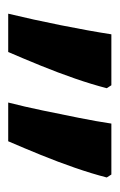

<svg xmlns="http://www.w3.org/2000/svg" viewBox="66 -704 285 456"><g transform="rotate(90 208.0 -475.5)"><path d="M223 -353Q233 -392 242 -435.5Q251 -479 259.5 -521.5Q268 -564 273 -598H394L401 -587Q392 -552 378 -511.5Q364 -471 347.5 -430.5Q331 -390 315 -353ZM12 -353Q19 -382 26 -414Q33 -446 39.5 -478.5Q46 -511 51.5 -541.5Q57 -572 61 -598H182L189 -587Q180 -552 166 -511.5Q152 -471 135.5 -430.5Q119 -390 103 -353Z"/></g></svg>

Font: Noto Sans Hebrew SemiBold
Style: Regular
Weight: 600
Designer: Monotype Design Team
Foundry: Monotype Imaging Inc.
Version: Version 2.003